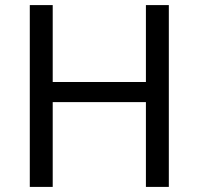

<svg xmlns="http://www.w3.org/2000/svg" viewBox="-20 -734 781 754"><path d="M643 0H553V-333H187V0H97V-714H187V-412H553V-714H643Z"/></svg>

Font: Noto Sans Old South Arabian
Style: Regular
Weight: 400
Designer: Monotype Design Team
Foundry: Monotype Imaging Inc.
Version: Version 2.001; ttfautohint (v1.8.4.7-5d5b)